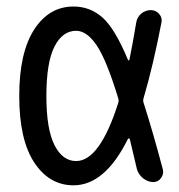

<svg xmlns="http://www.w3.org/2000/svg" viewBox="-20 -550 540 580"><path d="M210 -457Q168.9 -457 144.5 -409.2Q120.1 -361.3 120.1 -259.8Q120.1 -160.2 144.5 -111.8Q168.9 -63.5 210 -63.5Q281.2 -63.5 336.9 -238.3Q339.8 -246.1 336.9 -253.9Q301.8 -369.1 272 -413.1Q242.2 -457 210 -457ZM202.1 9.8Q128.9 9.8 83.5 -59.1Q38.1 -127.9 38.1 -259.8Q38.1 -390.6 83 -460.4Q127.9 -530.3 202.1 -530.3Q252 -530.3 289.6 -497.1Q327.1 -463.9 366.2 -370.1Q369.1 -364.3 371.1 -370.1Q381.8 -422.9 391.6 -482.4Q394.5 -499 407.2 -509.3Q419.9 -519.5 435.5 -519.5Q450.2 -519.5 460.4 -508.3Q470.7 -497.1 467.8 -482.4Q442.4 -350.6 414.1 -254.9Q411.1 -246.1 414.1 -238.3Q441.4 -153.3 471.7 -39.1Q475.6 -25.4 466.8 -12.7Q458 0 443.4 0Q426.8 0 412.6 -11.2Q398.4 -22.5 393.6 -39.1Q391.6 -46.9 383.8 -80.6Q376 -114.3 372.1 -129.9Q371.1 -131.8 369.1 -131.8Q367.2 -131.8 366.2 -129.9Q296.9 9.8 202.1 9.8Z"/></svg>

Font: Rounded Mgen+ 2m regular
Style: Regular
Weight: 400
Designer: [Source Han Sans]
Ryoko NISHIZUKA  (kana & ideographs); Paul D. Hunt (Latin, Greek & Cyrillic); Wenlong ZHANG  (bopomofo
Version: Version 1.059.20150602